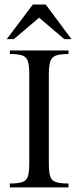

<svg xmlns="http://www.w3.org/2000/svg" viewBox="-20 -819 341 839"><path d="M279.3 0H22.9V-17.1Q61.5 -17.1 79.3 -24.2Q97.2 -31.2 102.5 -50.3Q107.9 -69.3 107.9 -105.5V-493.2Q107.9 -529.8 102.5 -549.3Q97.2 -568.8 79.3 -575.9Q61.5 -583 22.9 -583V-598.6H279.3V-583Q241.7 -583 223.4 -575.9Q205.1 -568.8 199.2 -549.3Q193.4 -529.8 193.4 -493.2V-105.5Q193.4 -69.3 198.7 -50.3Q204.1 -31.2 222.4 -24.2Q240.7 -17.1 279.3 -17.1ZM292.5 -647.9H261.2L150.9 -741.7L40.5 -647.9H9.3L123.5 -799.3H179.7Z"/></svg>

Font: Scheherazade New
Style: Regular
Weight: 400
Designer: SIL International
Foundry: SIL International
Version: Version 4.000